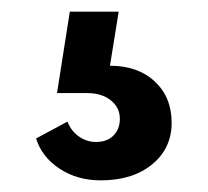

<svg xmlns="http://www.w3.org/2000/svg" viewBox="-20 -40 357 330"><path d="M130 120H78L100 -20H184L169 73Q217 73 246 100Q275 127 275 171Q275 215 241.5 242.5Q208 270 153 270Q113 270 82.5 250Q52 230 42 198L96 169Q102 185 115.5 194.5Q129 204 145 204Q164 204 175 193Q186 182 186 164Q186 145 170.5 132.5Q155 120 130 120Z"/></svg>

Font: Metropolitano
Style: Bold
Weight: 700
Designer: Fonts by Alex Slobzheninov & Chris M. Simpson / Changes by Cristiano Sobral
Foundry: Fonts by Alex Slobzheninov & Chris M. Simpson / Changes by Cristiano Sobral
Version: Version 1.00;August 30, 2020;FontCreator 13.0.0.2681 64-bit